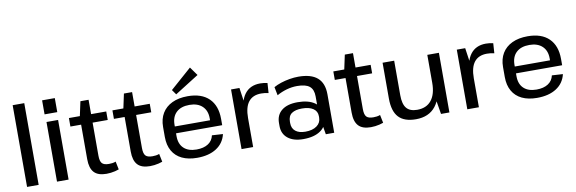

<svg xmlns="http://www.w3.org/2000/svg" viewBox="-55 -1250 5140 1712"><g transform="rotate(-10 2515.0 -394.0)"><path d="M186 -740V0H81V-740Z M457 -540V0H352V-540ZM462 -737V-610H347V-737Z M800 8Q723 8 687.5 -30.5Q652 -69 652 -150V-530L682 -670H756V-164Q756 -114 773.5 -94.5Q791 -75 836 -75Q851 -75 867 -77Q883 -79 898 -85L913 -12Q897 -6 878 -1.5Q859 3 839 5.5Q819 8 800 8ZM555 -540H893V-463H555Z M1194 8Q1117 8 1081.5 -30.5Q1046 -69 1046 -150V-530L1076 -670H1150V-164Q1150 -114 1167.5 -94.5Q1185 -75 1230 -75Q1245 -75 1261 -77Q1277 -79 1292 -85L1307 -12Q1291 -6 1272 -1.5Q1253 3 1233 5.5Q1213 8 1194 8ZM949 -540H1287V-463H949Z M1621 8Q1541 8 1484.5 -19Q1428 -46 1398 -98.5Q1368 -151 1368 -225V-315Q1368 -388 1399.5 -440Q1431 -492 1490 -520Q1549 -548 1631 -548Q1756 -548 1823 -482.5Q1890 -417 1890 -297V-240H1452V-302H1807L1791 -278V-320Q1791 -390 1749 -429.5Q1707 -469 1633 -469Q1556 -469 1514 -429Q1472 -389 1472 -317V-214Q1472 -143 1513 -104.5Q1554 -66 1628 -66Q1693 -66 1733.5 -92.5Q1774 -119 1784 -167L1883 -161Q1864 -80 1795.5 -36Q1727 8 1621 8ZM1751 -719 1534 -582 1503 -626 1696 -796Z M2023 -540H2099L2128 -339V0H2023ZM2098 -292Q2098 -418 2146.5 -483Q2195 -548 2287 -548Q2303 -548 2320 -546Q2337 -544 2353 -540L2347 -450Q2316 -458 2281 -458Q2205 -458 2166.5 -409.5Q2128 -361 2128 -262Z M2755 -182V-348Q2755 -411 2720 -439.5Q2685 -468 2608 -468Q2560 -468 2512.5 -454.5Q2465 -441 2423 -417L2408 -493Q2436 -509 2474 -521.5Q2512 -534 2553.5 -541Q2595 -548 2633 -548Q2748 -548 2805 -498.5Q2862 -449 2862 -348V0H2786ZM2582 8Q2493 8 2442.5 -32.5Q2392 -73 2392 -144V-171Q2392 -244 2443 -284.5Q2494 -325 2587 -325Q2684 -325 2740.5 -286Q2797 -247 2797 -175V-147Q2797 -74 2739.5 -33Q2682 8 2582 8ZM2611 -54Q2677 -54 2715 -82Q2753 -110 2753 -156V-170Q2753 -214 2717 -238.5Q2681 -263 2615 -263Q2556 -263 2523 -240.5Q2490 -218 2490 -165V-153Q2490 -105 2522 -79.5Q2554 -54 2611 -54Z M3194 8Q3117 8 3081.5 -30.5Q3046 -69 3046 -150V-530L3076 -670H3150V-164Q3150 -114 3167.5 -94.5Q3185 -75 3230 -75Q3245 -75 3261 -77Q3277 -79 3292 -85L3307 -12Q3291 -6 3272 -1.5Q3253 3 3233 5.5Q3213 8 3194 8ZM2949 -540H3287V-463H2949Z M3500 -227Q3500 -147 3530.5 -110Q3561 -73 3627 -73Q3711 -73 3755.5 -128.5Q3800 -184 3800 -287L3842 -359V-293Q3842 -148 3780.5 -70Q3719 8 3602 8Q3496 8 3445.5 -46.5Q3395 -101 3395 -216V-540H3500ZM3905 0H3829L3800 -174V-540H3905Z M4067 -540H4143L4172 -339V0H4067ZM4142 -292Q4142 -418 4190.5 -483Q4239 -548 4331 -548Q4347 -548 4364 -546Q4381 -544 4397 -540L4391 -450Q4360 -458 4325 -458Q4249 -458 4210.5 -409.5Q4172 -361 4172 -262Z M4699 8Q4619 8 4562.5 -19Q4506 -46 4476 -98.5Q4446 -151 4446 -225V-315Q4446 -388 4477.5 -440Q4509 -492 4568 -520Q4627 -548 4709 -548Q4834 -548 4901 -482.5Q4968 -417 4968 -297V-240H4530V-302H4885L4869 -278V-320Q4869 -390 4827 -429.5Q4785 -469 4711 -469Q4634 -469 4592 -429Q4550 -389 4550 -317V-214Q4550 -143 4591 -104.5Q4632 -66 4706 -66Q4771 -66 4811.5 -92.5Q4852 -119 4862 -167L4961 -161Q4942 -80 4873.5 -36Q4805 8 4699 8Z"/></g></svg>

Font: Pathway Extreme Medium
Style: Regular
Weight: 500
Designer: Eduardo Rodriguez Tunni
Foundry: Eduardo Rodriguez Tunni
Version: Version 1.001;gftools[0.9.26]